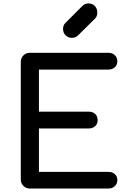

<svg xmlns="http://www.w3.org/2000/svg" viewBox="-20 -1085 740 1105"><path d="M152.3 0Q129.9 0 115.2 -14.6Q99.6 -30.3 99.6 -51.8Q99.6 -277.3 99.6 -728.5Q99.6 -752 115.2 -766.6Q129.9 -781.2 152.3 -781.2Q302.7 -781.2 603.5 -781.2Q627 -781.2 640.6 -767.6Q655.3 -753.9 655.3 -732.4Q655.3 -710.9 640.6 -698.2Q627 -684.6 603.5 -684.6Q470.7 -684.6 204.1 -684.6Q204.1 -624 204.1 -442.4Q275.4 -442.4 491.2 -442.4Q513.7 -442.4 528.3 -428.7Q542 -415 542 -393.6Q542 -373 528.3 -359.4Q513.7 -345.7 491.2 -345.7Q395.5 -345.7 204.1 -345.7Q204.1 -283.2 204.1 -95.7Q303.7 -95.7 603.5 -95.7Q627 -95.7 640.6 -83Q655.3 -70.3 655.3 -48.8Q655.3 -27.3 640.6 -13.7Q627 0 603.5 0Q453.1 0 152.3 0ZM393.6 -867.2Q372.1 -867.2 357.4 -881.8Q342.8 -896.5 342.8 -918Q342.8 -939.5 355.5 -952.1Q387.7 -984.4 453.1 -1049.8Q467.8 -1065.4 489.3 -1065.4Q511.7 -1065.4 526.4 -1049.8Q540 -1035.2 540 -1012.7Q540 -1002.9 537.1 -994.1Q534.2 -985.4 526.4 -977.5Q494.1 -945.3 428.7 -880.9Q415 -867.2 393.6 -867.2Z"/></svg>

Font: Abed
Style: Bold
Weight: 700
Designer: Johan Aakerlund
Version: Version 3.105